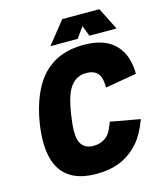

<svg xmlns="http://www.w3.org/2000/svg" viewBox="-128 -972 910 1074"><g transform="rotate(-15 327.0 -435.0)"><path d="M232 -749H390L434 -811L458 -749H615L550 -878H335ZM297 8C405 8 484 -26 547 -99C573 -129 596 -172 615 -224L443 -255C437 -235 423 -205 415 -193C391 -162 362 -148 321 -148C285 -148 261 -162 247 -190C240 -206 236 -226 236 -255C236 -280 239 -310 245 -350C258 -432 273 -478 298 -510C321 -538 349 -552 385 -552C426 -552 451 -538 464 -507C469 -496 473 -469 473 -445L654 -476C654 -525 643 -571 627 -601C587 -674 519 -708 410 -708C313 -708 236 -678 176 -616C122 -559 82 -466 63 -350C57 -312 54 -277 54 -245C54 -178 67 -123 92 -84C132 -22 200 8 297 8Z"/></g></svg>

Font: Arthouse Owned Black
Style: Italic
Weight: 900
Italic angle: -10°
Designer: Jeremy Tribby
Foundry: Tribby Type
Version: Version 1.000;PS 001.000;hotconv 1.0.88;makeotf.lib2.5.64775